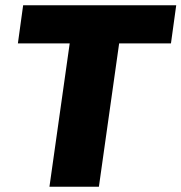

<svg xmlns="http://www.w3.org/2000/svg" viewBox="-20 -710 690 730"><path d="M650 -690H68L48 -545H245L168 0H356L433 -545H630Z"/></svg>

Font: Exo 2 Extra Bold
Style: Italic
Weight: 800
Italic angle: -8°
Designer: Natanael Gama
Version: Version 1.001;PS 001.001;hotconv 1.0.88;makeotf.lib2.5.64775